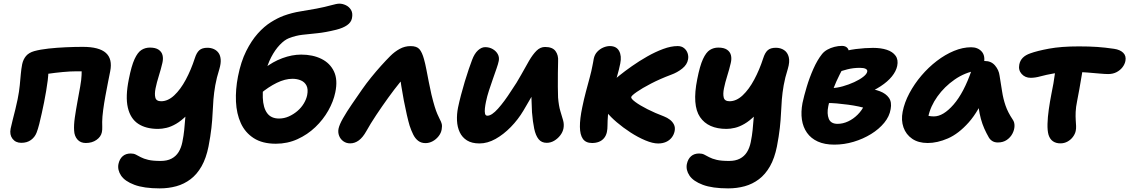

<svg xmlns="http://www.w3.org/2000/svg" viewBox="-20 -781 6246 1062"><path d="M454.6 10Q425.2 10 408.3 -9.3Q391.4 -28.6 390 -58.8Q387.8 -88.8 393.9 -131.1Q400 -173.4 408.3 -218.2Q416.6 -263 423.6 -302.4Q430.6 -341.8 431.2 -365.2Q432.2 -381.2 431.9 -394.1Q431.6 -407 428.6 -428.2L458 -386.6H404Q369 -386.6 327.1 -382.6Q285.2 -378.6 246.3 -373Q207.4 -367.4 181.4 -360.4L244.2 -451.4Q251.4 -394 244.1 -337Q236.8 -280 223.8 -215Q217.8 -186 211.1 -154.9Q204.4 -123.8 197.2 -95.3Q190 -66.8 182.2 -46.8Q172.6 -22.4 151.2 -6.7Q129.8 9 97.8 9Q66.4 9 49.2 -13.4Q32 -35.8 38.8 -69.6Q42.8 -89.2 50.1 -117.4Q57.4 -145.6 65 -176.5Q72.6 -207.4 77.6 -232.4Q86.2 -275.8 89.4 -309.7Q92.6 -343.6 95.1 -371.6Q97.6 -399.6 102.6 -425.6Q108.4 -452.8 123.9 -471.2Q139.4 -489.6 169.2 -498.2Q202.6 -507.4 248.8 -512.4Q295 -517.4 344.6 -519.6Q394.2 -521.8 438.2 -521.8Q528.4 -521.8 565.7 -488.3Q603 -454.8 589.6 -387Q584.8 -363.2 577.6 -326.8Q570.4 -290.4 563 -250.2Q555.6 -210 550.6 -172.3Q545.6 -134.6 545.2 -107Q545 -94.8 545.6 -78.9Q546.2 -63 543.4 -49.6Q538.2 -24.4 513.7 -7.2Q489.2 10 454.6 10Z M863.4 261Q776.2 261 723.4 241.2Q670.6 221.4 649.7 190.2Q628.8 159 635.2 126.2Q641.2 98.2 658.5 83.1Q675.8 68 703 68Q719.6 68 731.4 74.1Q743.2 80.2 758.9 88.6Q774.6 97 799.9 103.1Q825.2 109.2 868.8 109.2Q904 109.2 928.5 96.5Q953 83.8 967.6 60.4Q982.2 37 988.6 5Q996 -31.6 998.9 -61.4Q1001.8 -91.2 1004 -119.5Q1006.2 -147.8 1009.4 -179.8Q1012.6 -211.8 1020.6 -251.8L1071.8 -218.2Q1042 -171.8 1012.2 -142.2Q982.4 -112.6 954.3 -96.2Q926.2 -79.8 900.8 -73.9Q875.4 -68 854.4 -68Q786.8 -68 744 -96.6Q701.2 -125.2 687.1 -185.9Q673 -246.6 692.6 -343Q707 -416.8 724.3 -454.2Q741.6 -491.6 762.5 -504.7Q783.4 -517.8 809.2 -517.8Q840 -517.8 857.2 -506.2Q874.4 -494.6 879.1 -475.3Q883.8 -456 878 -432.2Q870.2 -398.4 858.6 -361.6Q847 -324.8 840.5 -292.8Q834 -260.8 839.3 -240.9Q844.6 -221 871.4 -221Q909 -221 943.8 -253.6Q978.6 -286.2 1007.7 -340.5Q1036.8 -394.8 1057.4 -458.4Q1067.2 -489.6 1082.6 -503.2Q1098 -516.8 1127.4 -516.8Q1146.6 -516.8 1162.8 -509.5Q1179 -502.2 1189 -488.1Q1199 -474 1200.7 -451.9Q1202.4 -429.8 1193.6 -400Q1177.8 -349.8 1170.7 -309Q1163.6 -268.2 1160.6 -231.3Q1157.6 -194.4 1156 -156.2Q1154.4 -118 1149.4 -73.1Q1144.4 -28.2 1133.4 29Q1120.4 93.8 1095.1 138.5Q1069.8 183.2 1034.1 210.2Q998.4 237.2 955.3 249.1Q912.2 261 863.4 261Z M1505.8 14Q1431.4 14 1383.6 -16.8Q1335.8 -47.6 1312 -99.9Q1288.2 -152.2 1285.2 -219.1Q1282.2 -286 1296.4 -358.4Q1312.6 -440.2 1341.7 -498.3Q1370.8 -556.4 1406 -595.7Q1441.2 -635 1478.5 -658.3Q1515.8 -681.6 1548.6 -693.8Q1595.6 -710.8 1642.3 -718.1Q1689 -725.4 1730.8 -733.4Q1778.4 -742.6 1810.6 -751.7Q1842.8 -760.8 1857.2 -760.8Q1874.6 -760.8 1892.9 -752.2Q1911.2 -743.6 1921.9 -725.6Q1932.6 -707.6 1926.6 -679.2Q1922 -657 1899.5 -641.4Q1877 -625.8 1839.4 -616.4Q1779.4 -601.6 1734.6 -597.2Q1689.8 -592.8 1652.8 -588.6Q1615.8 -584.4 1577.8 -569.6Q1553.6 -560.2 1527.4 -532.7Q1501.2 -505.2 1479.9 -464.3Q1458.6 -423.4 1447.2 -372Q1431.4 -295.8 1433.6 -240.5Q1435.8 -185.2 1457.6 -155.3Q1479.4 -125.4 1523.4 -125.4Q1551.6 -125.4 1577.6 -137Q1603.6 -148.6 1625.1 -167Q1646.6 -185.4 1660.5 -208.7Q1674.4 -232 1679 -254.6Q1685.4 -287.6 1675.4 -307.4Q1665.4 -327.2 1644.4 -336.2Q1623.4 -345.2 1597.8 -345.2Q1556.8 -345.2 1510.8 -322.7Q1464.8 -300.2 1419.8 -262.4L1367.6 -318.6Q1397.2 -367.2 1442.8 -403.3Q1488.4 -439.4 1541.8 -459.2Q1595.2 -479 1646 -479Q1710 -479 1757.8 -455.4Q1805.6 -431.8 1827.4 -385.6Q1849.2 -339.4 1834.6 -270Q1824.2 -219.6 1795.8 -169.3Q1767.4 -119 1724.1 -77.7Q1680.8 -36.4 1625.4 -11.2Q1570 14 1505.8 14Z M1917 12Q1895.6 12 1879.4 0.5Q1863.2 -11 1855.9 -29.5Q1848.6 -48 1852.4 -68.6Q1857.2 -91.8 1877.6 -127.5Q1898 -163.2 1926.5 -204.7Q1955 -246.2 1982.6 -286Q2006 -319.6 2033.3 -353.3Q2060.6 -387 2087.9 -417.3Q2115.2 -447.6 2138.6 -471Q2162.8 -495.2 2190.9 -510.6Q2219 -526 2251 -526Q2285.4 -526 2300.1 -508.8Q2314.8 -491.6 2325 -454.6Q2332.2 -429.2 2338.5 -396.1Q2344.8 -363 2351.7 -328Q2358.6 -293 2366.2 -259Q2376.4 -217 2384.3 -191.5Q2392.2 -166 2399 -150.6Q2405.8 -135.2 2412 -122.6Q2420.6 -107.2 2423.4 -95.3Q2426.2 -83.4 2423 -65Q2419.8 -45.2 2406 -27.6Q2392.2 -10 2373.1 0.3Q2354 10.6 2333.6 10.6Q2310 10.6 2293.3 -2Q2276.6 -14.6 2265.6 -36.8Q2254.6 -59 2245.6 -86.2Q2239 -108.4 2230.4 -145.5Q2221.8 -182.6 2213.7 -225.1Q2205.6 -267.6 2199.5 -306.6Q2193.4 -345.6 2191.8 -371.2L2239.4 -376Q2220.4 -359.8 2190.9 -323.7Q2161.4 -287.6 2127.3 -240.3Q2093.2 -193 2061.1 -144.8Q2029 -96.6 2006.4 -55.8Q1986.8 -20.6 1964.5 -4.3Q1942.2 12 1917 12Z M2632 12.4Q2589.8 12.4 2563.1 -4.3Q2536.4 -21 2523 -49.4Q2509.6 -77.8 2507.8 -113.4Q2506 -149 2513.6 -186.6Q2520.2 -218.4 2530 -255.6Q2539.8 -292.8 2550.9 -329.9Q2562 -367 2573 -398.8Q2584 -430.6 2591.2 -449.6Q2604.2 -484.6 2623.7 -502.4Q2643.2 -520.2 2663.4 -520.2Q2687 -520.2 2705.5 -509.4Q2724 -498.6 2733.3 -481.6Q2742.6 -464.6 2738.8 -444.4Q2735.8 -428.6 2726.6 -402.3Q2717.4 -376 2706.4 -344.6Q2695.4 -313.2 2684.7 -280.6Q2674 -248 2668 -218Q2664.2 -200 2662.2 -182.3Q2660.2 -164.6 2662.7 -152.8Q2665.2 -141 2676 -141Q2699.8 -141 2734.7 -180Q2769.6 -219 2808 -279.2Q2839 -324 2862.6 -367.2Q2886.2 -410.4 2906.4 -444.9Q2926.6 -479.4 2947.5 -500.3Q2968.4 -521.2 2994.8 -521.2Q3035.8 -521.2 3052.6 -498.5Q3069.4 -475.8 3067 -441.6Q3066.2 -415.4 3065.8 -376.7Q3065.4 -338 3065.6 -300.7Q3065.8 -263.4 3066.8 -241.6Q3070.6 -195.6 3079.4 -166.6Q3088.2 -137.6 3094.5 -115.9Q3100.8 -94.2 3096.8 -71.2Q3092.8 -50.4 3078.9 -32.3Q3065 -14.2 3045.5 -2.6Q3026 9 3003.8 9Q2975.4 9 2959.1 -11.2Q2942.8 -31.4 2934.8 -69.4Q2926.8 -107.4 2922.6 -160Q2920.4 -197.4 2919.7 -235.4Q2919 -273.4 2920.1 -310Q2921.2 -346.6 2922.6 -378.6L2977 -352Q2969.6 -336.4 2956.8 -312.3Q2944 -288.2 2924.4 -253.5Q2904.8 -218.8 2875.4 -169.6Q2846 -120 2805.6 -78.6Q2765.2 -37.2 2720.8 -12.4Q2676.4 12.4 2632 12.4Z M3620.4 12.6Q3590.4 12.6 3549.6 -4.5Q3508.8 -21.6 3467.5 -48.4Q3426.2 -75.2 3391.3 -105Q3356.4 -134.8 3337.4 -159.2Q3321.6 -178.2 3314.5 -200Q3307.4 -221.8 3311.6 -245.2Q3316 -263.8 3327.7 -284.6Q3339.4 -305.4 3361 -324.8Q3375.2 -338.4 3405.4 -362.8Q3435.6 -387.2 3475.6 -415.3Q3515.6 -443.4 3560.1 -468.7Q3604.6 -494 3648.1 -510.1Q3691.6 -526.2 3728.2 -526.2Q3749.8 -526.2 3763.8 -514.8Q3777.8 -503.4 3783.4 -486.5Q3789 -469.6 3785.8 -452.6Q3781 -423.8 3753.8 -401.9Q3726.6 -380 3691.6 -367.4Q3630.8 -344.6 3581.1 -318.8Q3531.4 -293 3502 -272.4Q3472.6 -251.8 3471.4 -244Q3469.4 -235.4 3494.2 -216.9Q3519 -198.4 3561.2 -177Q3603.4 -155.6 3653 -137Q3670.6 -130.2 3685.3 -119Q3700 -107.8 3707.8 -92Q3715.6 -76.2 3711.6 -55.8Q3707.6 -35.8 3695.2 -20Q3682.8 -4.2 3663.7 4.2Q3644.6 12.6 3620.4 12.6ZM3255.2 10Q3220.2 10 3204.1 -12.8Q3188 -35.6 3187.6 -79.7Q3187.2 -123.8 3200.6 -187.4Q3209.6 -231.8 3220.7 -273.4Q3231.8 -315 3241.9 -352.3Q3252 -389.6 3257.2 -418.6Q3259.2 -426.6 3260.7 -436.5Q3262.2 -446.4 3264 -455.4Q3268.8 -479.2 3283.7 -494.9Q3298.6 -510.6 3317.4 -518.4Q3336.2 -526.2 3353 -526.2Q3389.6 -526.2 3404.5 -499Q3419.4 -471.8 3410.8 -429.6Q3404.2 -396.2 3393.3 -359.3Q3382.4 -322.4 3371.5 -287.5Q3360.6 -252.6 3354.6 -225Q3345.4 -176 3342.8 -143.3Q3340.2 -110.6 3340.3 -88.6Q3340.4 -66.6 3336.8 -50.4Q3332.4 -30.2 3320.7 -16.5Q3309 -2.8 3292.2 3.6Q3275.4 10 3255.2 10Z M4007.4 261Q3920.2 261 3867.4 241.2Q3814.6 221.4 3793.7 190.2Q3772.8 159 3779.2 126.2Q3785.2 98.2 3802.5 83.1Q3819.8 68 3847 68Q3863.6 68 3875.4 74.1Q3887.2 80.2 3902.9 88.6Q3918.6 97 3943.9 103.1Q3969.2 109.2 4012.8 109.2Q4048 109.2 4072.5 96.5Q4097 83.8 4111.6 60.4Q4126.2 37 4132.6 5Q4140 -31.6 4142.9 -61.4Q4145.8 -91.2 4148 -119.5Q4150.2 -147.8 4153.4 -179.8Q4156.6 -211.8 4164.6 -251.8L4215.8 -218.2Q4186 -171.8 4156.2 -142.2Q4126.4 -112.6 4098.3 -96.2Q4070.2 -79.8 4044.8 -73.9Q4019.4 -68 3998.4 -68Q3896.6 -68 3852.1 -133.4Q3807.6 -198.8 3836.6 -343Q3851 -416.8 3868.3 -454.2Q3885.6 -491.6 3906.5 -504.7Q3927.4 -517.8 3953.2 -517.8Q3984 -517.8 4001.2 -506.2Q4018.4 -494.6 4023.1 -475.3Q4027.8 -456 4022 -432.2Q4014.2 -398.4 4002.6 -361.6Q3991 -324.8 3984.5 -292.8Q3978 -260.8 3983.3 -240.9Q3988.6 -221 4015.4 -221Q4053 -221 4087.8 -253.6Q4122.6 -286.2 4151.7 -340.5Q4180.8 -394.8 4201.4 -458.4Q4211.2 -489.6 4226.6 -503.2Q4242 -516.8 4271.4 -516.8Q4297.4 -516.8 4316.8 -504Q4336.2 -491.2 4342.8 -465.4Q4349.4 -439.6 4337.6 -400Q4321.8 -349.8 4314.7 -309Q4307.6 -268.2 4304.6 -231.3Q4301.6 -194.4 4300 -156.2Q4298.4 -118 4293.4 -73.1Q4288.4 -28.2 4277.4 29Q4264.4 93.8 4239.1 138.5Q4213.8 183.2 4178.1 210.2Q4142.4 237.2 4099.3 249.1Q4056.2 261 4007.4 261Z M4594.6 19Q4541.2 19 4503.4 1.8Q4465.6 -15.4 4443.6 -46.7Q4421.6 -78 4415.5 -119.7Q4409.4 -161.4 4418.8 -211.4Q4427 -249.8 4442.2 -300.7Q4457.4 -351.6 4479.1 -400.4Q4500.8 -449.2 4526.6 -481.6Q4537.8 -496 4556 -506.2Q4574.2 -516.4 4595.5 -521.8Q4616.8 -527.2 4637.2 -527.2Q4657.6 -527.2 4668.2 -514.5Q4678.8 -501.8 4673.6 -474.4Q4669.8 -456.4 4655.9 -429.7Q4642 -403 4623.9 -367.7Q4605.8 -332.4 4588.9 -288.8Q4572 -245.2 4561.4 -193.2Q4553 -152.6 4564.1 -124.3Q4575.2 -96 4612.8 -96Q4642.4 -96 4671.4 -109.6Q4700.4 -123.2 4724.3 -147.2Q4748.2 -171.2 4762 -201.4L4769.2 -181Q4755.6 -186.4 4729.3 -192Q4703 -197.6 4671.3 -201.9Q4639.6 -206.2 4608.6 -208.9Q4577.6 -211.6 4554.4 -211L4579.4 -293.6Q4609 -294.4 4642 -303.7Q4675 -313 4704.8 -326.7Q4734.6 -340.4 4754.5 -355.9Q4774.4 -371.4 4776.8 -384.6Q4779 -394.8 4768.3 -400.3Q4757.6 -405.8 4736.2 -405.8Q4699.4 -405.8 4666.9 -397.4Q4634.4 -389 4607.5 -379.2Q4580.6 -369.4 4558.4 -366.2Q4538.2 -365.2 4526.5 -377.3Q4514.8 -389.4 4519.2 -411.2Q4523.8 -435.8 4547.4 -454.6Q4571 -473.4 4601.8 -482.6Q4661.2 -503.2 4713.3 -509.7Q4765.4 -516.2 4809 -516.2Q4852.6 -516.2 4885.1 -505.6Q4917.6 -495 4933.7 -472.6Q4949.8 -450.2 4942.6 -415.8Q4936.4 -386.8 4913.2 -358.1Q4890 -329.4 4850.9 -303.8Q4811.8 -278.2 4760.1 -258.2Q4708.4 -238.2 4645 -226.6L4681.4 -296.8Q4728.4 -297.2 4771.2 -293Q4814 -288.8 4847.2 -276.1Q4880.4 -263.4 4897 -239.7Q4913.6 -216 4906.4 -177.4Q4900 -137.4 4871.1 -102.1Q4842.2 -66.8 4798.1 -39.6Q4754 -12.4 4701.5 3.3Q4649 19 4594.6 19Z M5111.4 10Q5059.6 10 5025.4 -13.5Q4991.2 -37 4977.4 -76.4Q4963.6 -115.8 4972.8 -163Q4982.6 -214 5010.1 -265.5Q5037.6 -317 5076.5 -362.7Q5115.4 -408.4 5161.6 -443.8Q5207.8 -479.2 5256.6 -499.4Q5305.4 -519.6 5351.6 -519.6Q5388.8 -519.6 5410 -495.9Q5431.2 -472.2 5421.8 -428Q5419 -412.2 5408.1 -403Q5397.2 -393.8 5382.6 -391Q5317 -380.2 5260.5 -341Q5204 -301.8 5165.2 -247.5Q5126.4 -193.2 5114.2 -134.2Q5111.2 -116.6 5110.8 -102.1Q5110.4 -87.6 5114.4 -65.6L5066 -168.2Q5087 -149.8 5104.1 -143.5Q5121.2 -137.2 5146 -137.2Q5197.2 -137.2 5254.2 -202.4Q5311.2 -267.6 5354.4 -393Q5363 -417.2 5384.1 -430.4Q5405.2 -443.6 5427.4 -443.6Q5462.6 -443.6 5483.7 -418.8Q5504.8 -394 5508.8 -363.2Q5516.8 -315.2 5522.9 -274.9Q5529 -234.6 5541.8 -197.3Q5554.6 -160 5581.4 -119.8Q5592 -105.2 5591.5 -84Q5591 -62.8 5580 -41.8Q5569 -20.8 5548.7 -6.9Q5528.4 7 5499.4 7Q5481.6 7 5469.3 -0.5Q5457 -8 5449.6 -20.4Q5435.4 -45 5424.4 -69.9Q5413.4 -94.8 5405.5 -123.6Q5397.6 -152.4 5392.6 -189.2Q5387.6 -226 5384.6 -273.6L5439.2 -278.2Q5394 -166.4 5337.9 -103.6Q5281.8 -40.8 5223.2 -15.4Q5164.6 10 5111.4 10Z M5680.8 -350.6Q5650.2 -350.6 5631 -372Q5611.8 -393.4 5618 -424.2Q5622.4 -446.6 5637.5 -461.7Q5652.6 -476.8 5678.6 -485.8Q5716 -499.6 5782.9 -512Q5849.8 -524.4 5948 -524.4Q6004.2 -524.4 6048.3 -521.4Q6092.4 -518.4 6142.2 -511Q6175.4 -506.2 6192.8 -489Q6210.2 -471.8 6205 -444Q6201.4 -425.6 6188.9 -409.2Q6176.4 -392.8 6156.3 -382.1Q6136.2 -371.4 6109.4 -371.4Q6092.2 -371.4 6061.6 -374.2Q6031 -377 5994.6 -379.9Q5958.2 -382.8 5922.2 -382.8Q5854 -382.8 5809.7 -375Q5765.4 -367.2 5735.6 -358.9Q5705.8 -350.6 5680.8 -350.6ZM5845.2 12Q5821 12 5804.1 0.4Q5787.2 -11.2 5779.6 -35.6Q5773 -58.8 5774 -96Q5775 -133.2 5781.2 -176.3Q5787.4 -219.4 5795.4 -260.4Q5808.8 -324.6 5814.3 -369.3Q5819.8 -414 5824.8 -442L5977.8 -450.2Q5976.8 -443 5972.4 -418.2Q5968 -393.4 5962.4 -359Q5956.8 -324.6 5950.3 -288.3Q5943.8 -252 5937.8 -222Q5930.8 -187.8 5929.8 -162.2Q5928.8 -136.6 5930.1 -117.8Q5931.4 -99 5932.1 -84.4Q5932.8 -69.8 5930 -56.6Q5926.4 -39.6 5914.4 -23.6Q5902.4 -7.6 5884.5 2.2Q5866.6 12 5845.2 12Z"/></svg>

Font: Shantell Sans Light
Style: Italic
Weight: 300
Italic angle: -11°
Designer: Stephen Nixon, Anya Danilova, Shantell Martin
Foundry: Arrow Type
Version: Version 1.008;[ac192a2d6]